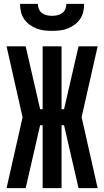

<svg xmlns="http://www.w3.org/2000/svg" viewBox="-20 -975 540 995"><path d="M113 0H14L97 -367L14 -735H113L188 -409H201V-735H299V-409H312L387 -735H486L403 -368L486 0H387L312 -326H299V0H201V-326H188ZM250 -815Q229 -815 208.5 -817.5Q188 -820 169 -827.5Q150 -835 133 -847.5Q116 -860 104.5 -877Q93 -894 88.5 -914Q84 -934 84 -955H176Q176 -941 181.5 -928Q187 -915 198 -907Q209 -899 222.5 -896Q236 -893 250 -893Q264 -893 277.5 -896Q291 -899 302 -907Q313 -915 318.5 -928Q324 -941 324 -955H416Q416 -934 411.5 -914Q407 -894 395.5 -877Q384 -860 367 -847.5Q350 -835 331 -827.5Q312 -820 291.5 -817.5Q271 -815 250 -815Z"/></svg>

Font: Iosevka SS04 Extrabold
Style: Regular
Weight: 800
Monospace: yes
Designer: Belleve Invis
Foundry: Belleve Invis
Version: Version 19.0.0; ttfautohint (v1.8.4)